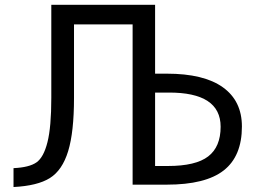

<svg xmlns="http://www.w3.org/2000/svg" viewBox="-20 -752 1053 784"><path d="M613.3 -74.2H666Q779.3 -74.2 830.1 -113.3Q880.9 -152.3 880.9 -234.4Q880.9 -375 668 -374H613.3ZM521.5 2V-652.3H282.2V-352.5Q282.2 -212.9 258.3 -134.8Q234.4 -56.6 183.6 -24.9Q132.8 6.8 35.2 11.7V-65.4Q99.6 -68.4 128.9 -88.9Q158.2 -109.4 173.8 -171.4Q189.5 -233.4 189.5 -352.5V-732.4H613.3V-451.2H661.1Q812.5 -451.2 890.1 -395.5Q967.8 -339.8 967.8 -235.4Q967.8 -114.3 893.6 -56.2Q819.3 2 661.1 2H607.4Z"/></svg>

Font: irohakakuC Regular
Style: Regular
Weight: 400
Designer: [Source Han Sans]
Ryoko NISHIZUKA Ë•øÂ°öÊ∂ºÂ≠ê (kana & ideographs); Paul D. Hunt (Latin, Greek & Cyrillic); Wenlong ZHAN
Version: Version 1.001.20160904